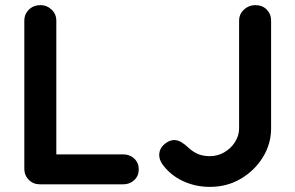

<svg xmlns="http://www.w3.org/2000/svg" viewBox="-20 -720 1154 750"><path d="M461 -117Q487 -117 504.5 -100.5Q522 -84 522 -58Q522 -33 504.5 -16.5Q487 0 461 0H136Q110 0 92.5 -17.5Q75 -35 75 -61V-639Q75 -665 93 -682.5Q111 -700 139 -700Q163 -700 181.5 -682.5Q200 -665 200 -639V-100L178 -117ZM800 10Q743 10 694 -13Q645 -36 614 -79Q602 -97 602 -114Q602 -139 621.5 -156Q641 -173 660 -173Q675 -173 689.5 -164Q704 -155 716 -143Q736 -125 755.5 -117.5Q775 -110 800 -110Q830 -110 856 -125Q882 -140 898 -165Q914 -190 914 -219V-639Q914 -665 933 -682.5Q952 -700 977 -700Q1005 -700 1022 -682.5Q1039 -665 1039 -639V-219Q1039 -158 1007 -106Q975 -54 921 -22Q867 10 800 10Z"/></svg>

Font: Quicksand Light
Style: Bold
Weight: 700
Version: Version 3.004